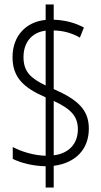

<svg xmlns="http://www.w3.org/2000/svg" viewBox="-20 -780 452 858"><path d="M184 -37V58H220V-39C321 -52 377 -116 377 -205C377 -291 326 -335 220 -382V-644C264 -643 302 -632 337 -612L355 -657C314 -679 270 -690 220 -692V-760H184V-691C97 -683 36 -620 36 -525C36 -434 85 -388 184 -345V-84C132 -85 74 -103 37 -123V-70C73 -52 127 -38 184 -37ZM184 -643V-398C118 -430 85 -459 85 -525C85 -593 125 -636 184 -643ZM220 -86V-329C295 -294 328 -262 328 -202C328 -137 287 -94 220 -86Z"/></svg>

Font: Noto Sans Gujarati UI ExtraCondensed Light
Style: Regular
Weight: 300
Width: 2
Designer: Jelle Bosma - Monotype Design Team, Universal Thirst
Foundry: Monotype Imaging Inc.
Version: Version 2.106